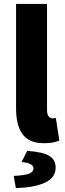

<svg xmlns="http://www.w3.org/2000/svg" viewBox="-20 -719 331 980"><path d="M205 12Q151 12 120 -10Q89 -32 75.5 -71.5Q62 -111 62 -164V-699H220V-158Q220 -134 229 -124.5Q238 -115 247 -115Q252 -115 255.5 -115.5Q259 -116 265 -117L283 -2Q271 4 251.5 8Q232 12 205 12ZM61 241 50 179Q108 176 129.5 167Q151 158 151 141Q151 128 137 119.5Q123 111 90 108L119 51Q202 57 233 77.5Q264 98 264 136Q264 188 210.5 213Q157 238 61 241Z"/></svg>

Font: Mada ExtraBold
Style: Regular
Weight: 800
Designer: Khaled Hosny
Version: Version 1.5